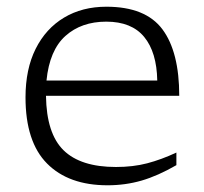

<svg xmlns="http://www.w3.org/2000/svg" viewBox="-20 -542 609 572"><path d="M297 -522Q413.5 -522 463.8 -454.8Q514 -387.5 514 -256.5H117Q118.5 -144 169.5 -94.2Q220.5 -44.5 325.5 -44.5Q376.5 -44.5 418.5 -55.5Q460.5 -66.5 505.5 -87.5V-50Q450 -18 401.8 -4Q353.5 10 300.5 10Q184.5 10 120.2 -54.8Q56 -119.5 56 -252Q56 -336 86.2 -396.5Q116.5 -457 170.8 -489.5Q225 -522 297 -522ZM296.5 -477.5Q222.5 -477.5 175 -435Q127.5 -392.5 118.5 -302H448.5Q447 -386.5 409.5 -432Q372 -477.5 296.5 -477.5Z"/></svg>

Font: Newsreader Caption Light
Style: Regular
Weight: 300
Designer: Hugues Gentile
Foundry: Production Type
Version: Version 1.001